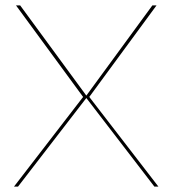

<svg xmlns="http://www.w3.org/2000/svg" viewBox="-20 -695 672 715"><path d="M32 0H47L301.5 -330L555 0H570L312.5 -334L563 -675H547.5L301.5 -339L55 -675H39.5L289.5 -334Z"/></svg>

Font: Anybody SemiExpanded Thin
Style: Regular
Weight: 250
Width: 6
Version: Version 1.113;gftools[0.9.25]